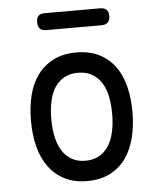

<svg xmlns="http://www.w3.org/2000/svg" viewBox="-53 -791 707 848"><g transform="rotate(-5 300.0 -367.5)"><path d="M300 10Q242 10 200 -11.5Q158 -33 130 -71Q102 -109 88.5 -161.5Q75 -214 75 -276Q75 -338 88 -390Q101 -442 129 -479.5Q157 -517 199.5 -538.5Q242 -560 300 -560Q359 -560 401.5 -538.5Q444 -517 471.5 -479.5Q499 -442 512 -390Q525 -338 525 -276Q525 -214 511.5 -161.5Q498 -109 470.5 -71Q443 -33 400.5 -11.5Q358 10 300 10ZM300 -80Q335 -80 360.5 -94.5Q386 -109 402.5 -134.5Q419 -160 427 -196.5Q435 -233 435 -276Q435 -319 427.5 -354.5Q420 -390 403.5 -415.5Q387 -441 361.5 -455.5Q336 -470 300 -470Q264 -470 238.5 -455.5Q213 -441 196.5 -415.5Q180 -390 172.5 -354Q165 -318 165 -275Q165 -232 173 -196Q181 -160 197.5 -134.5Q214 -109 239.5 -94.5Q265 -80 300 -80ZM177 -670Q158 -670 149 -679.5Q140 -689 140 -708Q140 -727 149 -736Q158 -745 177 -745H422Q441 -745 450.5 -736Q460 -727 460 -708Q460 -689 450.5 -679.5Q441 -670 422 -670Z"/></g></svg>

Font: Maple Mono NF CN
Style: Regular
Weight: 400
Monospace: yes
Designer: subframe7536
Version: Version 7.000